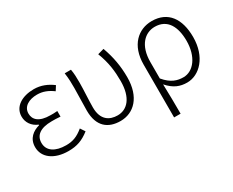

<svg xmlns="http://www.w3.org/2000/svg" viewBox="-105 -931 1835 1513"><g transform="rotate(-30 812.5 -174.0)"><path d="M270 13C347 13 400 -6 463 -55L435 -97C380 -52 337 -36 277 -36C177 -36 116 -77 116 -149C116 -217 167 -257 271 -257C296 -257 319 -257 350 -254V-305C323 -302 307 -303 287 -303C184 -303 143 -345 143 -401C143 -465 203 -497 276 -497C328 -497 372 -479 417 -446L443 -487C395 -523 340 -547 275 -547C171 -547 84 -499 84 -407C84 -354 114 -308 170 -285V-280C111 -264 56 -225 56 -145C56 -50 142 13 270 13Z M744 13C865 13 961 -80 961 -260C961 -360 945 -451 910 -547L853 -531C892 -431 901 -348 901 -260C901 -108 833 -37 746 -37C673 -37 607 -74 607 -189C607 -253 614 -345 614 -412C614 -459 613 -494 606 -533H549C557 -477 557 -438 557 -395C557 -327 553 -259 553 -191C553 -46 632 13 744 13Z M1122 199H1181C1181 98 1180 31 1177 -70C1232 -7 1286 13 1350 13C1462 13 1569 -94 1569 -275C1569 -441 1495 -547 1348 -547C1225 -547 1122 -457 1122 -281ZM1345 -38C1292 -38 1237 -52 1178 -123V-271C1178 -426 1258 -496 1346 -496C1461 -496 1509 -403 1509 -275C1509 -132 1436 -38 1345 -38Z"/></g></svg>

Font: Spoqa Han Sans Neo Light
Style: Regular
Weight: 300
Designer: [Spoqa Han Sans Neo] Dong-huui Kim  Younghwa Kang  Yujin Lee  [Noto Sans] Ryoko NISHIZUKA  (kana & ideographs); Paul D. 
Foundry: Spoqa (http://www.spoqa-han-sans.com)
Version: Version 1.000